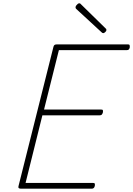

<svg xmlns="http://www.w3.org/2000/svg" viewBox="-20 -1144 807 1164"><path d="M108 0Q98 0 94 -3.5Q90 -7 92 -15L304 -860Q306 -868 310.5 -871.5Q315 -875 327 -875H755Q764 -875 765.5 -870.5Q767 -866 767 -858Q765 -848 761 -844Q757 -840 748 -840H337L247 -480H592Q602 -480 603.5 -476Q605 -472 604 -463Q601 -453 597 -449Q593 -445 585 -445H237L135 -35H544Q553 -35 554.5 -30.5Q556 -26 555 -18Q553 -8 548 -4Q543 0 536 0ZM606 -943Q603 -943 600.5 -944.5Q598 -946 595 -949L442 -1090Q439 -1093 438.5 -1095Q438 -1097 438 -1100Q438 -1105 442 -1110.5Q446 -1116 451 -1120Q456 -1124 460 -1124Q465 -1124 467 -1122Q469 -1120 473 -1116L621 -971Q624 -969 624.5 -966Q625 -963 625 -961Q625 -956 618 -949.5Q611 -943 606 -943Z"/></svg>

Font: Playwrite IS Thin
Style: Regular
Weight: 250
Designer: Veronika Burian, José Scaglione
Foundry: TypeTogether
Version: Version 1.002